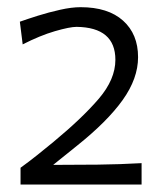

<svg xmlns="http://www.w3.org/2000/svg" viewBox="-20 -823 455 529"><path d="M36.6 -314.5V-360.8Q59.6 -377.4 82.3 -395.5Q105 -413.6 127.4 -432.1Q206.5 -497.6 252.2 -551Q297.9 -604.5 297.9 -658.2Q297.9 -747.6 190.9 -749Q172.4 -749 131.3 -737.1Q90.3 -725.1 42.5 -700.7L34.7 -763.2Q55.2 -770.5 84.7 -779.8Q114.3 -789.1 145.8 -796.1Q177.2 -803.2 202.1 -803.2Q277.8 -803.2 319.1 -766.1Q360.4 -729 360.4 -665.5Q360.4 -606.9 318.1 -547.6Q275.9 -488.3 191.4 -420.9L126.5 -368.7Q188 -368.7 249.3 -369.4Q310.5 -370.1 370.1 -373.5V-314.5Z"/></svg>

Font: Pinar-FD Regular
Style: FD-Regular
Weight: 400
Designer: Amin Abedi
Version: Version 3.000